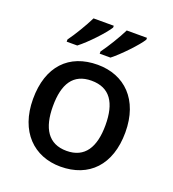

<svg xmlns="http://www.w3.org/2000/svg" viewBox="-140 -872 889 989"><g transform="rotate(20 304.5 -378.0)"><path d="M496 -756V-766H385C363 -721 323 -656 295 -618V-606H354C400 -642 475 -721 496 -756ZM314 -756V-766H203C181 -721 142 -656 114 -618V-606H172C219 -642 293 -721 314 -756ZM558 -270C558 -449 453 -549 306 -549C149 -549 52 -449 52 -270C52 -91 158 10 303 10C459 10 558 -91 558 -270ZM161 -270C161 -392 204 -461 304 -461C405 -461 449 -392 449 -270C449 -149 405 -77 305 -77C205 -77 161 -149 161 -270Z"/></g></svg>

Font: Noto Sans Arabic UI Md
Style: Regular
Weight: 500
Designer: Monotype Design Team, Nadine Chahine and Nizar Qandah
Foundry: Monotype Imaging Inc.
Version: Version 2.010